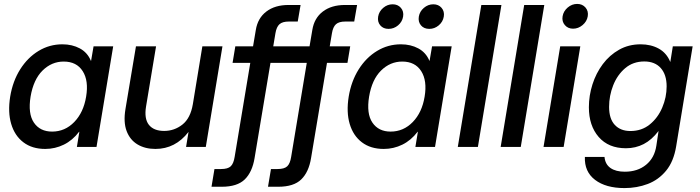

<svg xmlns="http://www.w3.org/2000/svg" viewBox="-20 -753 3585 984"><path d="M211.9 10.3Q144.5 10.3 99.9 -23.7Q55.2 -57.6 37.4 -117.9Q19.5 -178.2 32.2 -257.8Q45.4 -337.4 83.5 -397.7Q121.6 -458 177.5 -491.9Q233.4 -525.9 299.8 -525.9Q350.1 -525.9 389.2 -504.9Q428.2 -483.9 445.8 -441.4H446.8L459.5 -515.6H560.1L474.6 0H374L386.7 -77.6H385.3Q352.1 -33.7 307.1 -11.7Q262.2 10.3 211.9 10.3ZM247.1 -78.6Q313 -78.6 360.6 -127.7Q408.2 -176.8 421.4 -257.8Q435.1 -339.4 403.8 -388.4Q372.6 -437.5 306.6 -437.5Q244.6 -437.5 198 -391.4Q151.4 -345.2 136.7 -257.8Q122.6 -170.4 153.8 -124.5Q185.1 -78.6 247.1 -78.6Z M776.4 10.3Q723.1 10.3 684.6 -12.9Q646 -36.1 628.9 -81.5Q611.8 -127 623 -194.3L676.8 -515.6H779.8L728.5 -207Q718.3 -145 742.9 -113.5Q767.6 -82 821.3 -82Q873.5 -82 914.8 -114.5Q956.1 -147 968.3 -218.8L1017.1 -515.6H1120.1L1034.7 0H933.6L946.3 -77.1Q878.9 10.3 776.4 10.3Z M1485.4 -515.6 1471.2 -430.7H1366.2L1284.7 57.1Q1272.9 128.9 1234.4 166.5Q1195.8 204.1 1116.7 204.1H1064L1079.1 113.3H1112.8Q1147.5 113.3 1162.4 99.4Q1177.2 85.4 1182.6 50.8L1262.7 -430.7H1171.9L1186 -515.6H1276.9L1291 -599.1Q1300.8 -660.2 1345 -693.8Q1389.2 -727.5 1458.5 -727.5H1520.5L1505.9 -642.6H1460Q1427.7 -642.6 1412.4 -628.9Q1397 -615.2 1391.6 -582.5L1380.4 -515.6Z M1774.9 -515.6 1760.7 -430.7H1655.8L1574.2 57.1Q1562.5 128.9 1523.9 166.5Q1485.4 204.1 1406.2 204.1H1353.5L1368.7 113.3H1402.3Q1437 113.3 1451.9 99.4Q1466.8 85.4 1472.2 50.8L1552.2 -430.7H1461.4L1475.6 -515.6H1566.4L1580.6 -599.1Q1590.3 -660.2 1634.5 -693.8Q1678.7 -727.5 1748 -727.5H1810.1L1795.4 -642.6H1749.5Q1717.3 -642.6 1701.9 -628.9Q1686.5 -615.2 1681.2 -582.5L1669.9 -515.6Z M1946.8 10.3Q1879.4 10.3 1834.7 -23.7Q1790 -57.6 1772.2 -117.9Q1754.4 -178.2 1767.1 -257.8Q1780.3 -337.4 1818.4 -397.7Q1856.4 -458 1912.4 -491.9Q1968.3 -525.9 2034.7 -525.9Q2085 -525.9 2124 -504.9Q2163.1 -483.9 2180.7 -441.4H2181.6L2194.3 -515.6H2294.9L2209.5 0H2108.9L2121.6 -77.6H2120.1Q2086.9 -33.7 2042 -11.7Q1997.1 10.3 1946.8 10.3ZM1981.9 -78.6Q2047.9 -78.6 2095.5 -127.7Q2143.1 -176.8 2156.2 -257.8Q2169.9 -339.4 2138.7 -388.4Q2107.4 -437.5 2041.5 -437.5Q1979.5 -437.5 1932.9 -391.4Q1886.2 -345.2 1871.6 -257.8Q1857.4 -170.4 1888.7 -124.5Q1919.9 -78.6 1981.9 -78.6ZM2180.2 -605Q2152.8 -605 2137.5 -623Q2122.1 -641.1 2126.5 -668Q2130.9 -694.3 2152.3 -712.6Q2173.8 -731 2200.7 -731Q2227.5 -731 2243.2 -712.6Q2258.8 -694.3 2254.4 -668Q2250 -641.1 2228.5 -623Q2207 -605 2180.2 -605ZM1971.2 -605Q1944.3 -605 1929 -623Q1913.6 -641.1 1918 -668Q1922.4 -694.3 1943.8 -712.6Q1965.3 -731 1992.2 -731Q2019 -731 2034.7 -712.6Q2050.3 -694.3 2045.9 -668Q2041.5 -641.1 2020 -623Q1998.5 -605 1971.2 -605Z M2549.8 -727.5 2429.2 0H2326.2L2446.8 -727.5Z M2769.5 -727.5 2648.9 0H2545.9L2666.5 -727.5Z M2765.6 0 2851.1 -515.6H2954.1L2868.7 0ZM2917 -606Q2890.6 -606 2874.8 -624.5Q2858.9 -643.1 2863.3 -669.4Q2867.7 -695.8 2889.4 -714.4Q2911.1 -732.9 2938 -732.9Q2964.8 -732.9 2980.7 -714.4Q2996.6 -695.8 2992.2 -669.4Q2987.8 -643.1 2965.8 -624.5Q2943.8 -606 2917 -606Z M3180.7 210.9Q3085 210.9 3029.8 168.9Q2974.6 127 2977.5 51.3H3078.1Q3081.5 88.9 3108.6 107.9Q3135.7 127 3182.1 127Q3247.6 127 3291 91.6Q3334.5 56.2 3343.8 -6.3L3355 -81.1H3354.5Q3320.3 -36.1 3278.8 -14.6Q3237.3 6.8 3188 6.8Q3098.6 6.8 3048.3 -51Q2998 -108.9 2998 -203.1Q2998 -263.2 3016.4 -320.6Q3034.7 -377.9 3069.3 -424.3Q3104 -470.7 3153.1 -498.3Q3202.1 -525.9 3263.2 -525.9Q3315.9 -525.9 3356 -503.9Q3396 -481.9 3415 -436H3415.5L3428.2 -515.6H3529.8L3445.3 -2.9Q3432.6 74.7 3393.8 121.8Q3355 168.9 3299.6 189.9Q3244.1 210.9 3180.7 210.9ZM3210.9 -81.5Q3268.6 -81.5 3310.1 -115.2Q3351.6 -148.9 3374 -201.7Q3396.5 -254.4 3396.5 -310.5Q3396.5 -370.1 3366.5 -404.1Q3336.4 -438 3282.2 -438Q3224.6 -438 3184.1 -403.6Q3143.6 -369.1 3122.6 -315.7Q3101.6 -262.2 3101.6 -205.1Q3101.6 -144 3130.9 -112.8Q3160.2 -81.5 3210.9 -81.5Z"/></svg>

Font: Inter Display Medium
Style: Italic
Weight: 500
Italic angle: -9.39999°
Designer: Rasmus Andersson
Foundry: rsms
Version: Version 4.000;git-a52131595